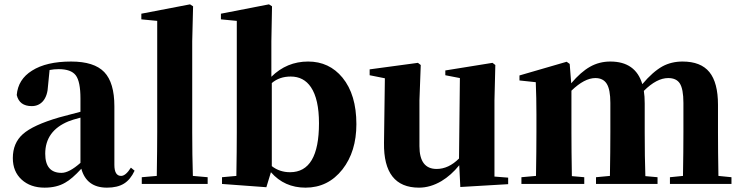

<svg xmlns="http://www.w3.org/2000/svg" viewBox="-20 -846 3410 883"><path d="M185 17Q120 17 79.5 -20Q39 -57 39 -119Q39 -188 85 -229Q132 -271 252 -306Q280 -314 350 -332V-393Q350 -471 328.5 -499.5Q307 -528 250 -528Q228 -528 208 -524L201 -453Q199 -405 177 -380Q157 -358 126 -358Q69 -358 57 -409Q63 -481 127 -521Q193 -563 307 -563Q413 -563 459.5 -514.5Q506 -466 506 -357V-88Q506 -37 537 -37Q558 -37 582 -75L599 -61Q580 -20 550 -1.5Q520 17 472 17Q378 17 354 -70Q311 -23 280 -6Q241 17 185 17ZM263 -51Q298 -51 350 -97V-305Q312 -295 295 -288Q188 -244 188 -139Q188 -51 263 -51ZM136 -504 152 -510Z M632 0V-31L701 -37Q703 -167 703 -238V-750L630 -757V-783L854 -826L868 -817L864 -656V-238Q864 -135 867 -37L935 -31V0Z M1385 17Q1288 17 1226 -54L1205 15L1001 0V-31L1067 -37Q1069 -153 1069 -238V-750L996 -757V-783L1217 -826L1231 -817L1228 -656V-493Q1299 -563 1397 -563Q1494 -563 1555 -489Q1619 -411 1619 -275Q1619 -149 1555 -67Q1489 17 1385 17ZM1314 -54Q1447 -54 1447 -279Q1447 -390 1410 -445Q1377 -494 1317 -494Q1265 -494 1230 -464V-82Q1266 -54 1314 -54Z M1907 17Q1743 17 1746 -189L1750 -486L1680 -500V-527L1902 -557L1915 -547L1909 -384V-174Q1909 -69 1988 -69Q2043 -69 2091 -117L2095 -487L2028 -500V-522L2245 -557L2258 -547L2254 -384V-34L2317 -29V1L2097 14L2092 -86Q2055 -40 2010 -13Q1959 17 1907 17Z M2378 0V-31L2445 -37Q2447 -155 2447 -238V-321Q2447 -395 2444 -468L2369 -476V-499L2586 -562L2600 -552L2607 -463Q2651 -515 2693.5 -539Q2736 -563 2787 -563Q2903 -563 2934 -459Q2982 -516 3027 -541Q3068 -563 3119 -563Q3203 -563 3242.5 -514.5Q3282 -466 3282 -364V-238Q3282 -151 3284 -37L3344 -31V0H3061V-31L3121 -37Q3123 -153 3123 -238V-373Q3123 -437 3106 -463Q3090 -487 3053 -487Q3000 -487 2941 -428Q2945 -404 2945 -370V-238Q2945 -123 2948 -36L3004 -31V0H2721V-31L2785 -37Q2787 -153 2787 -238V-373Q2787 -434 2770.5 -460.5Q2754 -487 2718 -487Q2668 -487 2608 -429V-238Q2608 -154 2610 -36L2667 -31V0Z"/></svg>

Font: GenRyuMin TW H
Style: Regular
Weight: 900
Version: Version 1.501;PS 1;hotconv 16.6.51;makeotf.lib2.5.65220